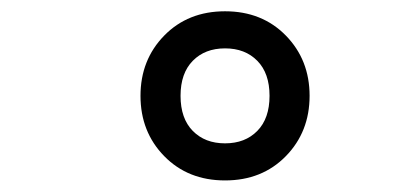

<svg xmlns="http://www.w3.org/2000/svg" viewBox="-20 -1012 707 337"><path d="M268.2 -949.5Q309.9 -992.2 375 -992.2Q440.1 -992.2 481.8 -949.5Q523.4 -906.9 523.4 -843.8Q523.4 -780.6 481.8 -738Q440.1 -695.3 375 -695.3Q309.9 -695.3 268.2 -738Q226.6 -780.6 226.6 -843.8Q226.6 -906.9 268.2 -949.5ZM431.6 -905.3Q410.2 -927.1 375 -927.1Q339.8 -927.1 318.4 -905.3Q296.9 -883.5 296.9 -843.8Q296.9 -804 318.4 -782.2Q339.8 -760.4 375 -760.4Q410.2 -760.4 431.6 -782.2Q453.1 -804 453.1 -843.8Q453.1 -883.5 431.6 -905.3Z"/></svg>

Font: TypoPRO Monoid
Style: Regular
Weight: 400
Width: 4
Monospace: yes
Designer: Andreas Larsen (@larsenwork)
Version: Version 0.61